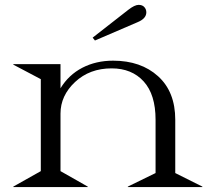

<svg xmlns="http://www.w3.org/2000/svg" viewBox="-20 -761 865 781"><path d="M34.2 -498V-500H226.1V-401.9Q259.3 -456.5 314.9 -485.4Q370.6 -514.2 439.9 -514.2Q553.2 -514.2 623 -450.9Q692.9 -387.7 692.9 -273.9V-57.1L803.2 -2V0H500V-2L612.8 -57.1V-273.9Q612.8 -376.5 564.5 -429.7Q516.1 -482.9 434.1 -482.9Q344.7 -482.9 285.4 -427.5Q226.1 -372.1 226.1 -298.8V-64.9L336.9 -2V0H34.2V-2L146 -64.9V-439ZM356.9 -607.9 502 -721.2Q527.8 -741.2 543.9 -741.2Q559.1 -741.2 567.1 -732.2Q575.2 -723.1 575.2 -710.9Q575.2 -685.5 540 -670.9L366.2 -596.2Z"/></svg>

Font: Messapia
Style: Regular
Weight: 400
Designer: Luca Marsano
Foundry: Collletttivo
Version: Version 1.000;FEAKit 1.0